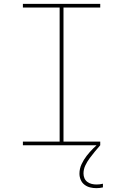

<svg xmlns="http://www.w3.org/2000/svg" viewBox="-20 -755 640 998"><path d="M99 0V-19H290V-716H99V-735H501V-716H310V-19H501V0ZM481 223Q464 223 448 219Q432 215 419 205Q406 195 399.5 179.5Q393 164 393 148Q393 122 404 98.5Q415 75 430.5 55Q446 35 464 17Q482 -1 501 -18V0Q487 16 473 33Q459 50 446 67.5Q433 85 423.5 105Q414 125 414 147Q414 160 419 171.5Q424 183 434 190.5Q444 198 456.5 201Q469 204 482 204Q490 204 498.5 203Q507 202 515 200V219Q507 221 498 222Q489 223 481 223Z"/></svg>

Font: Iosevka HT Thin Extended
Style: Regular
Weight: 100
Width: 7
Monospace: yes
Designer: Belleve Invis
Foundry: Belleve Invis
Version: Version 32.3.0; ttfautohint (v1.8.4)